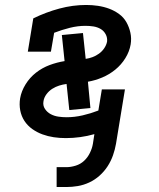

<svg xmlns="http://www.w3.org/2000/svg" viewBox="-20 -548 640 773"><path d="M208 205V125H247Q265 125 284.5 119Q304 113 318.5 99.5Q333 86 342 67.5Q351 49 354 31L360 -8Q332 0 303 4Q274 8 245 8Q220 8 196.5 4.5Q173 1 151 -7Q129 -15 110 -28.5Q91 -42 78.5 -61Q66 -80 61.5 -103.5Q57 -127 61 -152Q66 -181 83 -208.5Q100 -236 125 -255.5Q150 -275 179.5 -286Q209 -297 240 -302L229 -407L314 -415L325 -311Q339 -313 352.5 -318Q366 -323 378.5 -332Q391 -341 399.5 -353.5Q408 -366 411 -380Q413 -396 405.5 -410Q398 -424 385 -431.5Q372 -439 356.5 -441.5Q341 -444 324 -444Q293 -444 261 -436Q229 -428 198 -416L185 -340H92L114 -474Q165 -499 219 -513.5Q273 -528 327 -528Q351 -528 374.5 -524.5Q398 -521 419.5 -513Q441 -505 459.5 -491.5Q478 -478 489 -458.5Q500 -439 505 -416Q510 -393 506 -369Q501 -340 484.5 -313.5Q468 -287 444 -267.5Q420 -248 391.5 -236Q363 -224 334 -219L344 -113L259 -105L248 -210Q233 -208 218.5 -203.5Q204 -199 190.5 -190.5Q177 -182 167 -168.5Q157 -155 155 -140Q152 -123 161 -109.5Q170 -96 184 -88.5Q198 -81 214.5 -78.5Q231 -76 248 -76Q280 -76 312.5 -83.5Q345 -91 376 -103L390 -188H483L447 31Q443 54 435 77Q427 100 413.5 121Q400 142 381 159Q362 176 339.5 186.5Q317 197 293.5 201Q270 205 247 205Z"/></svg>

Font: Iosevka Etoile Medium
Style: Italic
Weight: 500
Italic angle: -9°
Designer: Belleve Invis
Foundry: Belleve Invis
Version: Version 22.1.2; ttfautohint (v1.8.4)